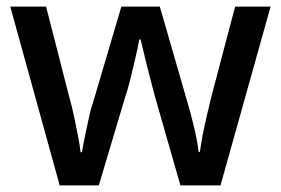

<svg xmlns="http://www.w3.org/2000/svg" viewBox="-20 -560 847 579"><path d="M447 -270Q442 -290 435.5 -314Q429 -338 423 -362.5Q417 -387 412 -408Q407 -429 404 -441H400Q398 -429 393.5 -408Q389 -387 383 -362.5Q377 -338 371 -313.5Q365 -289 358 -269L278 -1H160L11 -540H119L189 -267Q197 -239 203.5 -208Q210 -177 215.5 -148.5Q221 -120 223 -101H227Q229 -114 233 -133.5Q237 -153 241.5 -174.5Q246 -196 250.5 -216Q255 -236 260 -249L346 -540H462L546 -249Q552 -229 559 -201.5Q566 -174 571.5 -147.5Q577 -121 579 -102H583Q585 -119 590 -146.5Q595 -174 602.5 -206Q610 -238 617 -267L689 -540H796L645 -1H524Z"/></svg>

Font: Noto Sans Thai Medium
Style: Regular
Weight: 500
Designer: Monotype Design Team
Foundry: Monotype Imaging Inc.
Version: Version 2.001